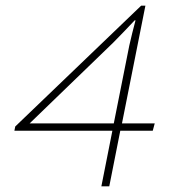

<svg xmlns="http://www.w3.org/2000/svg" viewBox="-20 -660 640 680"><path d="M339 0 378 -197H31L34 -212L480 -640H495L412 -223H528L521 -197H406L367 0ZM85 -223H383L438 -499Q443 -522 448.5 -543.5Q454 -565 460 -588H457Q438 -568 419.5 -548.5Q401 -529 381 -509Z"/></svg>

Font: Source Code Pro ExtraLight
Style: Italic
Weight: 200
Italic angle: -11°
Monospace: yes
Designer: Paul D. Hunt, Teo Tuominen
Foundry: Adobe Systems Incorporated
Version: Version 1.050;PS 1.000;hotconv 16.6.51;makeotf.lib2.5.65220